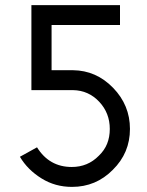

<svg xmlns="http://www.w3.org/2000/svg" viewBox="-20 -720 574 752"><path d="M103 -700V-367H266Q327 -366 369 -321Q410 -277 410 -215Q410 -183 399.5 -157Q389 -131 367 -110Q324 -66 261 -66Q173 -66 125 -143L58 -106Q88 -55 143 -21Q196 12 262 12Q356 12 422 -55Q489 -121 489 -215Q489 -308 423 -376Q357 -444 266 -445H182V-622H450V-700Z"/></svg>

Font: Unageo
Style: Regular
Weight: 400
Designer: Richard Sepsi
Foundry: Richard Sepsi
Version: Version 2.000